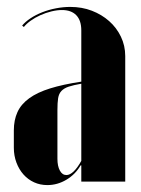

<svg xmlns="http://www.w3.org/2000/svg" viewBox="-20 -525 407 555"><path d="M20 -98Q20 -75 27.5 -55Q35 -35 48 -20.5Q61 -6 78.5 2Q96 10 117 10Q146 10 172 -5.5Q198 -21 213 -47H215V-27V0H342V-363Q342 -393 329.5 -419Q317 -445 295.5 -464Q274 -483 245.5 -494Q217 -505 183 -505Q163 -505 142 -501Q121 -497 102 -489.5Q83 -482 68 -472Q53 -462 44 -451L49 -447Q56 -456 68.5 -465Q81 -474 96.5 -481Q112 -488 128.5 -492Q145 -496 159 -496Q186 -496 200.5 -481Q215 -466 215 -437V-289Q162 -281 125 -269.5Q88 -258 64.5 -241Q41 -224 30.5 -201Q20 -178 20 -148ZM172 -19Q160 -19 153 -32Q146 -45 146 -66V-207Q146 -228 148 -241Q150 -254 157.5 -262Q165 -270 178.5 -274.5Q192 -279 215 -283V-60Q204 -40 193 -29.5Q182 -19 172 -19Z"/></svg>

Font: Moniqa Black
Style: Regular
Weight: 900
Designer: Rajesh Rajput
Foundry: Rajesh Rajput
Version: Version 1.000